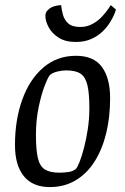

<svg xmlns="http://www.w3.org/2000/svg" viewBox="-20 -735 498 764"><path d="M178.4 9.4Q109.9 9.4 74.8 -34.1Q39.6 -77.6 39.6 -157.9Q39.6 -258 68.6 -338.5Q97.5 -419 152.1 -466Q206.6 -513 282.2 -513Q352.9 -513 385.5 -468.6Q418.2 -424.2 418.2 -344.1Q418.2 -269 402.5 -204.6Q386.7 -140.3 356.3 -92.2Q325.9 -44.1 280.9 -17.4Q236 9.4 178.4 9.4ZM216.1 -47.9Q233.1 -47.9 251.4 -50.4Q269.7 -52.9 281 -62Q287.3 -67.5 296.4 -90.1Q305.4 -112.7 314.2 -146.4Q323 -180.1 329.3 -220.8Q335.6 -261.6 335.6 -304.2Q335.6 -362.9 328 -395.7Q320.3 -428.4 300.7 -441.7Q281.1 -454.9 243.3 -454.9Q226.3 -454.9 207.4 -450.2Q188.5 -445.4 178.7 -436.4Q171.3 -428.7 157.8 -393.9Q144.3 -359.1 133.7 -307.8Q123 -256.4 123 -198.7Q123 -138.5 130.8 -105.7Q138.6 -72.9 159.1 -60.4Q179.7 -47.9 216.1 -47.9ZM281.7 -568Q239.7 -568 212.9 -585.4Q186.1 -602.8 173.3 -627.2Q160.6 -651.6 160.6 -670.9Q160.6 -677.2 162.4 -683.1Q164.2 -688.9 168.3 -692.8Q175 -700.9 184.6 -705.6Q194.2 -710.3 204.7 -712.3Q215.3 -714.4 223.4 -714.4Q225 -696.3 230.5 -676.2Q236 -656.1 251.5 -641.9Q267 -627.7 299.7 -627.7Q326 -627.7 347.6 -639.5Q369.2 -651.2 384.7 -667.7Q400.2 -684.2 409.6 -697.9Q419 -711.6 420.9 -714.6L441.5 -696.8Q440.5 -692.6 434.9 -678.6Q429.3 -664.6 417.7 -645.9Q406.2 -627.1 387.9 -609.5Q369.6 -591.8 343.2 -579.9Q316.9 -568 281.7 -568Z"/></svg>

Font: Faustina Light
Style: Italic
Weight: 300
Italic angle: -8°
Designer: Alfonso Garcia
Foundry: http://www.omnibus-type.com
Version: Version 1.200